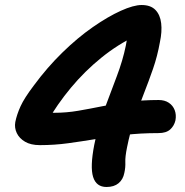

<svg xmlns="http://www.w3.org/2000/svg" viewBox="-20 -735 740 766"><path d="M405 11Q364 11 351.5 -29Q339 -69 356 -157Q370 -228 395.5 -296.5Q421 -365 445.5 -429.5Q470 -494 482 -553Q487 -575 487 -593Q487 -611 482 -631L522 -592Q450 -558 384 -504.5Q318 -451 263 -385Q208 -319 165 -244L135 -301Q159 -291 169 -288Q179 -285 196 -285Q245 -285 291.5 -293Q338 -301 387.5 -311Q437 -321 492.5 -328.5Q548 -336 613 -336Q637 -336 653.5 -325Q670 -314 677 -295.5Q684 -277 680 -255Q675 -233 659 -218.5Q643 -204 612 -204Q539 -204 477.5 -196.5Q416 -189 361 -180Q306 -171 251.5 -163.5Q197 -156 139 -156Q103 -156 80 -169.5Q57 -183 47 -204Q37 -225 41 -248Q47 -278 62 -311Q77 -344 115 -394Q168 -466 229 -525.5Q290 -585 350.5 -627Q411 -669 462 -692Q513 -715 545 -715Q581 -715 600 -695.5Q619 -676 623 -642.5Q627 -609 618 -567Q608 -511 590.5 -460.5Q573 -410 553.5 -360.5Q534 -311 516.5 -259.5Q499 -208 487 -148Q479 -109 480 -88Q481 -67 476 -45Q471 -19 453 -4Q435 11 405 11Z"/></svg>

Font: Shantell Sans Light SemiBold
Style: Italic
Weight: 600
Italic angle: -11°
Version: Version 1.011;[c5ecc13dd]